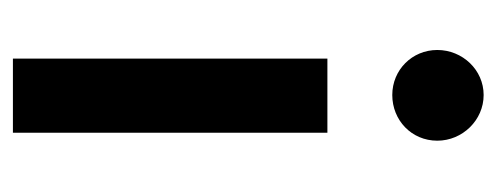

<svg xmlns="http://www.w3.org/2000/svg" viewBox="-250 -500 751 290"><g transform="rotate(90 125.0 -355.5)"><path d="M193 -641C193 -679 162 -711 124 -711C86 -711 56 -679 56 -641C56 -603 86 -573 124 -573C162 -573 193 -602 193 -641ZM69 -475V0H181V-475Z"/></g></svg>

Font: Mint Spirit No2
Style: Bold
Weight: 700
Designer: HARENDAL Hirwen
Foundry: Arkandis Digital Foundry.
Version: Version 1.004;FFEdit